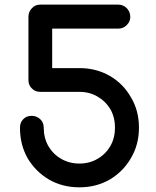

<svg xmlns="http://www.w3.org/2000/svg" viewBox="-20 -801 669 821"><path d="M319.3 0Q247.1 0 189.5 -33.2Q131.8 -67.4 97.7 -125Q65.4 -182.6 65.4 -254.9Q65.4 -277.3 79.1 -291Q92.8 -305.7 115.2 -305.7Q136.7 -305.7 152.3 -291Q167 -277.3 167 -254.9Q167 -211.9 186.5 -176.8Q207 -141.6 241.2 -122.1Q276.4 -101.6 319.3 -101.6Q363.3 -101.6 397.5 -122.1Q431.6 -141.6 452.1 -176.8Q471.7 -211.9 471.7 -254.9Q471.7 -298.8 452.1 -334Q431.6 -368.2 397.5 -387.7Q363.3 -408.2 319.3 -408.2Q263.7 -408.2 152.3 -408.2Q129.9 -408.2 116.2 -422.9Q101.6 -436.5 101.6 -459Q101.6 -548.8 101.6 -728.5Q101.6 -751 116.2 -765.6Q129.9 -781.2 152.3 -781.2Q263.7 -781.2 486.3 -781.2Q506.8 -781.2 522.5 -765.6Q537.1 -750 537.1 -728.5Q537.1 -709 522.5 -694.3Q507.8 -678.7 486.3 -678.7Q391.6 -678.7 203.1 -678.7Q203.1 -636.7 203.1 -509.8Q232.4 -509.8 319.3 -509.8Q391.6 -509.8 449.2 -476.6Q506.8 -443.4 540 -384.8Q574.2 -328.1 574.2 -254.9Q574.2 -182.6 540 -125Q506.8 -67.4 449.2 -33.2Q391.6 0 319.3 0Z"/></svg>

Font: Abed
Style: Bold
Weight: 700
Designer: Johan Aakerlund
Version: Version 3.105